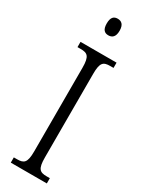

<svg xmlns="http://www.w3.org/2000/svg" viewBox="-237 -947 751 983"><g transform="rotate(30 138.5 -456.0)"><path d="M138 -814C160 -814 177 -826 177 -863C177 -900 160 -912 138 -912C116 -912 101 -900 101 -863C101 -826 116 -814 138 -814ZM32 0H245V-31H226C185 -31 170 -43 170 -110V-604C170 -672 185 -683 226 -683H245V-714H32V-683H51C91 -683 107 -672 107 -604V-109C107 -42 91 -31 51 -31H32Z"/></g></svg>

Font: Noto Serif Hebrew ExtraCondensed Light
Style: Regular
Weight: 300
Width: 2
Designer: Monotype Design Team
Foundry: Monotype Imaging Inc.
Version: Version 2.004